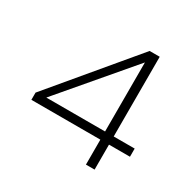

<svg xmlns="http://www.w3.org/2000/svg" viewBox="-153 -872 1055 1039"><g transform="rotate(30 374.0 -352.5)"><path d="M506 0V-156H75V-201L497 -705H560V-207H691V-156H560V0ZM506 -207V-642H509L127 -193L121 -207Z"/></g></svg>

Font: Nunito Sans 7pt Expanded ExtraLight
Style: Regular
Weight: 250
Width: 7
Designer: Vernon Adams
Foundry: Vernon Adams
Version: Version 3.101;gftools[0.9.27]